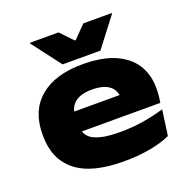

<svg xmlns="http://www.w3.org/2000/svg" viewBox="-127 -812 932 952"><g transform="rotate(-20 339.0 -336.0)"><path d="M368 19.5Q198.5 19.5 116.2 -46.8Q34 -113 34 -236V-245.5Q34 -368.5 113.8 -436Q193.5 -503.5 339.5 -503.5Q440 -503.5 507.5 -474.5Q575 -445.5 609 -392.5Q643 -339.5 643 -268V-261Q643 -243 641 -223.8Q639 -204.5 636.5 -191.5H455Q458.5 -212 460.2 -236.2Q462 -260.5 462 -276Q462 -305.5 448.8 -326.5Q435.5 -347.5 408.5 -358.5Q381.5 -369.5 339.5 -369.5Q279 -369.5 248.8 -344Q218.5 -318.5 218.5 -275V-253.5L220 -240.5V-212.5Q220 -200 225.2 -184.8Q230.5 -169.5 248.2 -155.5Q266 -141.5 302.8 -132.5Q339.5 -123.5 402.5 -123.5Q461.5 -123.5 519.5 -132.5Q577.5 -141.5 634 -158.5L615.5 -24Q570 -3.5 507.8 8Q445.5 19.5 368 19.5ZM124 -191.5V-297H598.5V-191.5ZM246.5 -536.5 131 -688V-692.5H281.5L343.5 -627.5H349L412.5 -692.5H562V-688L446 -536.5Z"/></g></svg>

Font: Anek Latin Expanded ExtraBold
Style: Regular
Weight: 800
Width: 7
Designer: Yesha Goshar
Foundry: Ek Type
Version: Version 1.003